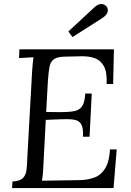

<svg xmlns="http://www.w3.org/2000/svg" viewBox="-20 -949 659 969"><path d="M555 -700 551 -525H518Q521 -584 504.5 -614.5Q488 -645 458 -655.5Q428 -666 390 -665L304 -663Q267 -662 250.5 -649Q234 -636 229.5 -610.5Q225 -585 222 -544L213 -384L285 -383Q327 -383 354 -388Q381 -393 394.5 -413Q408 -433 410 -477H443L432 -259H399Q401 -303 390 -322Q379 -341 353 -345Q327 -349 284 -347L211 -344L199 -115Q198 -88 196 -69Q194 -50 192 -37L383 -40Q427 -41 460 -54.5Q493 -68 512.5 -102Q532 -136 535 -195H569L553 0H41L43 -33Q81 -35 96 -50.5Q111 -66 114 -93.5Q117 -121 118 -156L142 -588Q143 -608 145 -626.5Q147 -645 149 -660Q131 -659 112.5 -658Q94 -657 76 -656L78 -700ZM346 -762 325 -790 452 -908Q471 -926 484.5 -928Q498 -930 506.5 -925Q515 -920 517 -917Q521 -913 523.5 -903.5Q526 -894 520 -881.5Q514 -869 492 -855Z"/></svg>

Font: Lora Italic
Style: Italic
Weight: 400
Italic angle: -3°
Designer: Olga Karpushina, Alexei Vanyashin (Cyrillic)
Foundry: Cyreal
Version: Version 2.210; ttfautohint (v1.8.1.43-b0c9)